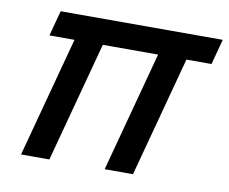

<svg xmlns="http://www.w3.org/2000/svg" viewBox="-65 -620 836 701"><g transform="rotate(10 353.5 -270.0)"><path d="M54.2 0H159.2L278.7 -446H483.7L364.2 0H469.2L588.7 -446H681.7L706.8 -540H105.8L80.7 -446H173.7Z"/></g></svg>

Font: Manrope
Style: SemiBoldItalic
Weight: 600
Italic angle: -15°
Designer: Mikhail Sharanda
Foundry: Mikhail Sharanda
Version: Version 4.502;hotconv 1.0.109;makeotfexe 2.5.65596